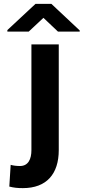

<svg xmlns="http://www.w3.org/2000/svg" viewBox="-20 -757 451 990"><path d="M18 -594H128L204 -665L279 -594H391V-600L245 -737H163L18 -602ZM28 205C52 211 70 213 98 213C220 213 283 140 283 17V-528H142V17C142 63 126 99 83 99C65 99 49 97 35 93Z"/></svg>

Font: Asimov Pro
Style: Bd
Weight: 700
Designer: Google
Version: Version 2.000980; 2014